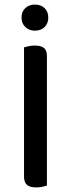

<svg xmlns="http://www.w3.org/2000/svg" viewBox="-20 -813 311 839"><path d="M85 -379H185V-2Q179 0 166 3Q153 6 139 6Q111 6 98 -5Q85 -16 85 -41ZM185 -279H85V-606Q91 -608 104.5 -611Q118 -614 132 -614Q159 -614 172 -603.5Q185 -593 185 -568ZM191 -736Q191 -711 175 -695Q159 -679 132 -679Q107 -679 90.5 -695Q74 -711 74 -736Q74 -762 90.5 -777.5Q107 -793 132 -793Q159 -793 175 -777.5Q191 -762 191 -736Z"/></svg>

Font: Baloo Tamma 2 Medium
Style: Regular
Weight: 500
Designer: Divya Kowshik, Shuchita Grover and Ek Type
Foundry: Ek Type
Version: Version 1.700